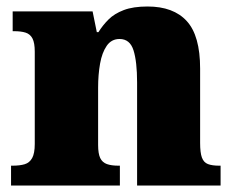

<svg xmlns="http://www.w3.org/2000/svg" viewBox="-20 -571 723 591"><path d="M14 0V-61H18Q41 -61 56 -65.5Q71 -70 79 -84.5Q87 -99 87 -128V-412Q87 -439 80 -452.5Q73 -466 59 -470.5Q45 -475 23 -475H19V-536H265L278 -472H283Q296 -493 314 -511Q332 -529 361 -540Q390 -551 434 -551Q514 -551 555 -506Q596 -461 596 -360V-131Q596 -101 601.5 -86Q607 -71 620 -66Q633 -61 655 -61H659V0H402V-317Q402 -381 391 -416Q380 -451 348 -451Q323 -451 308.5 -430Q294 -409 288 -375Q282 -341 282 -301V-125Q282 -98 288.5 -84.5Q295 -71 309 -66Q323 -61 345 -61H349V0Z"/></svg>

Font: Noto Serif Armenian Black
Style: Regular
Weight: 900
Version: Version 2.007